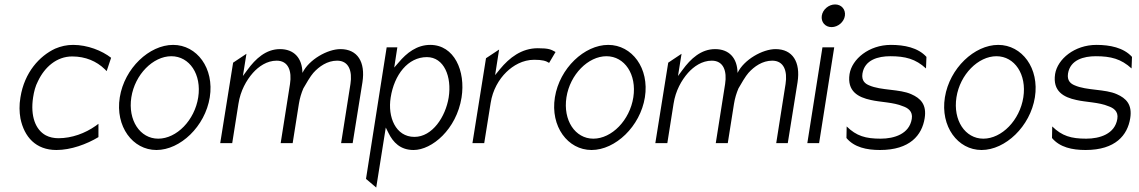

<svg xmlns="http://www.w3.org/2000/svg" viewBox="-20 -664 5126 864"><path d="M72 -226C66 -191 67 -160 72 -131C89 -48 141 11 234 11C299 11 370 -15 423 -47V-107L411 -98C363 -64 303 -42 243 -42C223 -42 203 -46 186 -55C140 -80 116 -141 129 -226C133 -252 139 -276 151 -299C181 -362 235 -410 305 -410C365 -410 415 -388 451 -353L460 -344L480 -404C439 -436 374 -462 309 -462C280 -462 254 -456 228 -445C158 -412 90 -339 72 -226Z M519 -226C498 -95 577 11 684 11C791 11 903 -95 924 -226C945 -357 866 -462 759 -462C652 -462 540 -357 519 -226ZM571 -226C587 -329 669 -411 751 -411C833 -411 888 -329 872 -226C856 -123 775 -40 692 -40C610 -40 555 -123 571 -226Z M971 -20H1025L1053 -197C1062 -256 1089 -303 1118 -336C1144 -365 1181 -391 1225 -391C1278 -391 1294 -344 1285 -286L1243 -20H1297L1325 -197C1329 -222 1336 -245 1345 -266C1355 -284 1378 -323 1390 -336C1416 -365 1453 -391 1497 -391C1550 -391 1566 -344 1557 -286L1515 -20H1567L1611 -294C1625 -385 1589 -443 1512 -443C1454 -443 1370 -396 1341 -336C1340 -403 1303 -443 1240 -443C1177 -443 1130 -400 1093 -349L1073 -322L1089 -422L1029 -382Z M1627 141 1673 180 1716 -90 1728 -66C1749 -23 1782 11 1841 11C1924 11 2034 -82 2057 -225C2076 -345 2024 -462 1916 -462C1856 -462 1810 -426 1774 -383L1754 -360L1768 -451H1720ZM1738 -225C1754 -328 1816 -407 1901 -407C1978 -407 2014 -319 1999 -225C1985 -139 1926 -48 1845 -48C1760 -48 1724 -138 1738 -225Z M2106 -20H2159L2188 -201C2197 -259 2225 -307 2259 -340C2289 -369 2332 -395 2384 -395C2421 -395 2437 -390 2451 -381L2480 -430C2460 -441 2451 -447 2400 -447C2327 -447 2272 -404 2230 -353L2208 -326L2226 -441L2167 -402Z M2477 -226C2456 -95 2535 11 2642 11C2749 11 2861 -95 2882 -226C2903 -357 2824 -462 2717 -462C2610 -462 2498 -357 2477 -226ZM2529 -226C2545 -329 2627 -411 2709 -411C2791 -411 2846 -329 2830 -226C2814 -123 2733 -40 2650 -40C2568 -40 2513 -123 2529 -226Z M2929 -20H2983L3011 -197C3020 -256 3047 -303 3076 -336C3102 -365 3139 -391 3183 -391C3236 -391 3252 -344 3243 -286L3201 -20H3255L3283 -197C3287 -222 3294 -245 3303 -266C3313 -284 3336 -323 3348 -336C3374 -365 3411 -391 3455 -391C3508 -391 3524 -344 3515 -286L3473 -20H3525L3569 -294C3583 -385 3547 -443 3470 -443C3412 -443 3328 -396 3299 -336C3298 -403 3261 -443 3198 -443C3135 -443 3088 -400 3051 -349L3031 -322L3047 -422L2987 -382Z M3678 -593C3674 -565 3693 -542 3722 -542C3751 -542 3778 -565 3782 -593C3786 -621 3767 -644 3738 -644C3709 -644 3682 -621 3678 -593ZM3613 -20H3666L3734 -451H3681Z M3803 -331C3791 -253 3842 -226 3899 -214C3942 -204 4001 -204 4043 -186C4064 -179 4089 -164 4083 -129C4072 -61 4004 -40 3943 -40C3875 -40 3834 -52 3790 -95L3789 -43C3824 -1 3880 11 3940 11C4075 11 4129 -56 4141 -132C4151 -194 4122 -222 4081 -240C4028 -264 3945 -256 3891 -280C3874 -287 3856 -300 3861 -333C3871 -395 3932 -411 3986 -411C4054 -411 4100 -399 4147 -356L4149 -408C4111 -450 4049 -462 3989 -462C3890 -462 3814 -398 3803 -331Z M4232 -226C4211 -95 4290 11 4397 11C4504 11 4616 -95 4637 -226C4658 -357 4579 -462 4472 -462C4365 -462 4253 -357 4232 -226ZM4284 -226C4300 -329 4382 -411 4464 -411C4546 -411 4601 -329 4585 -226C4569 -123 4488 -40 4405 -40C4323 -40 4268 -123 4284 -226Z M4728 -331C4716 -253 4767 -226 4824 -214C4867 -204 4926 -204 4968 -186C4989 -179 5014 -164 5008 -129C4997 -61 4929 -40 4868 -40C4800 -40 4759 -52 4715 -95L4714 -43C4749 -1 4805 11 4865 11C5000 11 5054 -56 5066 -132C5076 -194 5047 -222 5006 -240C4953 -264 4870 -256 4816 -280C4799 -287 4781 -300 4786 -333C4796 -395 4857 -411 4911 -411C4979 -411 5025 -399 5072 -356L5074 -408C5036 -450 4974 -462 4914 -462C4815 -462 4739 -398 4728 -331Z"/></svg>

Font: Charger Sport
Style: ExLitNrwObl
Weight: 200
Designer: Jasper
Foundry: Cannot Into Space Fonts
Version: Version 1.1